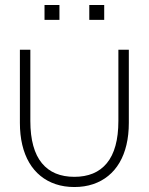

<svg xmlns="http://www.w3.org/2000/svg" viewBox="-20 -740 598 772"><path d="M339 -660V-720H399V-660ZM159 -660V-720H219V-660ZM60 -246V-540H102V-254Q102 -196.5 113.8 -154Q125.5 -111.5 148.5 -83.8Q171.5 -56 204.2 -42.5Q237 -29 279 -29Q321 -29 353.8 -42.5Q386.5 -56 409.5 -83.8Q432.5 -111.5 444.2 -154Q456 -196.5 456 -254V-540H498V-246Q498 -198 488.5 -157.8Q479 -117.5 460.5 -86Q442 -54.5 415.2 -32.8Q388.5 -11 354.2 0.5Q320 12 279 12Q238 12 203.8 0.5Q169.5 -11 142.8 -32.8Q116 -54.5 97.5 -86Q79 -117.5 69.5 -157.8Q60 -198 60 -246Z"/></svg>

Font: Manrope ExtraLight
Style: Regular
Weight: 200
Designer: Mikhail Sharanda
Foundry: Mikhail Sharanda
Version: Version 4.505